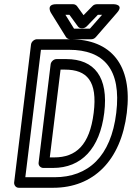

<svg xmlns="http://www.w3.org/2000/svg" viewBox="-20 -865 626 910"><path d="M100 -25 174 -629H307C473 -629 556 -536 531 -330C506 -123 398 -25 238 -25ZM47 0C46 11 54 25 69 25H232C422 25 553 -103 581 -330C609 -556 507 -679 313 -679H155C144 -679 129 -669 127 -654ZM185 -69H231C366 -69 453 -161 474 -330C495 -499 428 -585 294 -585H248C233 -585 221 -571 220 -560L163 -94C161 -79 174 -69 185 -69ZM216 -119 267 -535H288C392 -535 443 -481 424 -330C405 -177 340 -119 237 -119ZM444 -795H464L406 -729H331L290 -795H309L349 -740C353 -734 360 -731 367 -731H371C378 -731 386 -735 391 -740ZM439 -845C432 -845 423 -842 418 -836L376 -793L345 -836C341 -841 334 -845 327 -845H246C197 -845 221 -805 221 -805L293 -689C296 -684 304 -679 312 -679H413C420 -679 428 -682 434 -689L535 -805C569 -844 520 -845 520 -845Z"/></svg>

Font: Falling Sky
Style: CondOuObl
Weight: 400
Designer: Paul D. Hunt
Foundry: Adobe Systems Incorporated
Version: Version 1.02